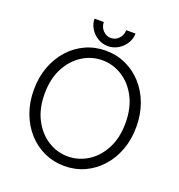

<svg xmlns="http://www.w3.org/2000/svg" viewBox="-156 -1019 1080 1157"><g transform="rotate(20 384.0 -440.5)"><path d="M55.2 -361.3Q55.2 -441.9 80.3 -509.3Q105.5 -576.7 150.1 -626.5Q194.8 -676.3 254.6 -703.6Q314.5 -731 383.8 -731Q453.6 -731 513.2 -703.6Q572.8 -676.3 617.7 -626.5Q662.6 -576.7 687.5 -509.3Q712.4 -441.9 712.4 -361.3Q712.4 -280.8 687.5 -213.4Q662.6 -146 617.7 -96.2Q572.8 -46.4 513.2 -19Q453.6 8.3 383.8 8.3Q314.5 8.3 254.6 -19Q194.8 -46.4 150.1 -96.2Q105.5 -146 80.3 -213.4Q55.2 -280.8 55.2 -361.3ZM124.5 -361.3Q124.5 -265.6 160.9 -196.5Q197.3 -127.4 256.3 -90.3Q315.4 -53.2 383.8 -53.2Q452.1 -53.2 511.5 -90.3Q570.8 -127.4 606.9 -196.5Q643.1 -265.6 643.1 -361.3Q643.1 -457 606.9 -526.1Q570.8 -595.2 511.5 -632.3Q452.1 -669.4 383.8 -669.4Q315.4 -669.4 256.3 -632.3Q197.3 -595.2 160.9 -526.1Q124.5 -457 124.5 -361.3ZM383.8 -760.3Q348.6 -760.3 318.8 -778.1Q289.1 -795.9 270.8 -825.2Q252.4 -854.5 252.4 -888.7H312Q312 -857.4 333.3 -835Q354.5 -812.5 383.8 -812.5Q413.6 -812.5 434.6 -835Q455.6 -857.4 455.6 -888.7H515.1Q515.1 -854.5 496.8 -825.2Q478.5 -795.9 448.7 -778.1Q418.9 -760.3 383.8 -760.3Z"/></g></svg>

Font: Giphurs Light
Style: Regular
Weight: 300
Version: Version 0.920; ttfautohint (v1.8.4.7-5d5b)